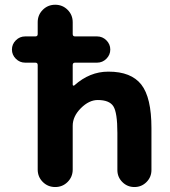

<svg xmlns="http://www.w3.org/2000/svg" viewBox="-20 -793 704 793"><path d="M84 -534.2Q61.5 -534.2 45.4 -550.3Q29.3 -566.4 29.3 -588.4Q29.3 -610.4 45.4 -626.5Q61.5 -642.6 84 -642.6H126Q135.7 -642.6 135.7 -652.3V-701.2Q135.7 -731.4 156.7 -752.4Q177.7 -773.4 208 -773.4Q238.3 -773.4 259.3 -752.4Q280.3 -731.4 280.3 -701.2V-652.3Q280.3 -642.6 290 -642.6H380.9Q403.3 -642.6 419.4 -626.5Q435.5 -610.4 435.5 -588.4Q435.5 -566.4 419.4 -550.3Q403.3 -534.2 380.9 -534.2H290Q280.3 -534.2 280.3 -524.4V-443.4Q280.3 -440.4 282.7 -439.5Q285.2 -438.5 287.1 -440.4Q350.6 -497.1 426.8 -497.1Q427.7 -497.1 428.7 -497.1Q521.5 -497.1 563.5 -443.8Q605.5 -390.6 605.5 -263.7V-90.8Q605.5 -61.5 585 -41Q564.5 -20.5 535.2 -20.5Q505.9 -20.5 485.4 -41Q464.8 -61.5 464.8 -90.8V-244.1Q464.8 -328.1 448.2 -354Q431.6 -379.9 383.8 -379.9Q347.7 -379.9 314 -346.2Q280.3 -312.5 280.3 -273.4V-92.8Q280.3 -62.5 259.3 -41.5Q238.3 -20.5 208 -20.5Q177.7 -20.5 156.7 -41.5Q135.7 -62.5 135.7 -92.8V-524.4Q135.7 -534.2 126 -534.2Z"/></svg>

Font: Gen Jyuu GothicX Bold
Style: Bold
Weight: 700
Designer: Ryoko NISHIZUKA (kana &amp; ideographs); Paul D. Hunt (Latin, Greek &amp; Cyrillic); Wenlong ZHANG (bopomofo); Sandoll C
Version: Version 1.058.20140828